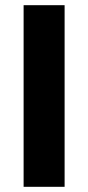

<svg xmlns="http://www.w3.org/2000/svg" viewBox="-20 -720 340 740"><path d="M229 -700V0H71V-700Z"/></svg>

Font: Pathway Extreme 28pt
Style: Bold
Weight: 700
Designer: Eduardo Rodriguez Tunni
Foundry: Eduardo Rodriguez Tunni
Version: Version 1.001;gftools[0.9.26]